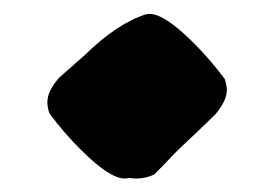

<svg xmlns="http://www.w3.org/2000/svg" viewBox="-20 -69 398 279"><path d="M178.2 190.4Q172.9 190.4 167 189.5L166.5 189.9Q166 189.9 161.1 190.4Q139.2 190.4 96.7 147.9Q72.3 123.5 51.8 95.7Q48.8 86.9 48.8 79.6Q48.8 63.5 65.9 43.9L103 11.2Q150.4 -35.2 192.4 -48.3L197.3 -48.8Q219.2 -48.8 261.7 -6.3Q286.1 18.1 306.6 45.9Q309.6 54.7 309.6 62Q309.6 77.6 292.5 97.7L264.6 124.5Q239.7 147.5 229.5 158.4Q219.2 169.4 204.6 184.1Q192.9 190.4 178.2 190.4Z"/></svg>

Font: Kaph
Style: Regular
Weight: 400
Designer: GGBotNet
Foundry: f0n7.com
Version: 1.10